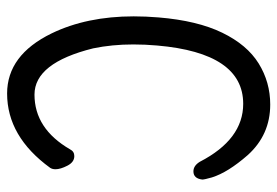

<svg xmlns="http://www.w3.org/2000/svg" viewBox="-140 -618 780 540"><g transform="rotate(-90 250.0 -348.0)"><path d="M226 22Q141 22 84 -41Q35 -97 21 -142Q15 -163 15 -169Q18 -194 38 -194Q54 -194 65 -176Q128 -54 228 -54Q371 -54 392 -296Q395 -330 395 -363Q395 -423 384 -476Q343 -641 254 -641Q158 -641 100 -541Q94 -529 81 -529Q64 -529 54 -548.5Q44 -568 44 -582Q44 -591 48 -597Q136 -718 257 -718Q365 -718 426 -593Q474 -494 474 -362Q474 -328 471 -292Q462 -183 428 -113Q394 -43 341.5 -10.5Q289 22 226 22Z"/></g></svg>

Font: LXGW WenKai Mono TC
Style: Bold
Weight: 700
Designer: LXGW / Fontworks Inc.
Foundry: LXGW / Fontworks Inc.
Version: Version 1.330